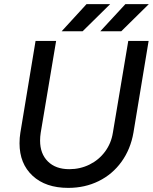

<svg xmlns="http://www.w3.org/2000/svg" viewBox="-20 -899 746 934"><path d="M75 -202Q75 -229 79 -253L153 -700H253L178 -253Q175 -234 175 -215Q175 -151 213 -113.5Q251 -76 317 -76Q370 -76 415.5 -98.5Q461 -121 491 -161.5Q521 -202 529 -253L604 -700H703L629 -253Q615 -173 571 -112Q527 -51 460 -18Q393 15 312 15Q202 15 138.5 -44Q75 -103 75 -202ZM590 -879H704L570 -747H468ZM401 -879H516L382 -747H280Z"/></svg>

Font: Oak Sans Medium
Style: Italic
Weight: 500
Italic angle: -9.49998°
Foundry: Erik Kennedy, Walven
Version: Version 1.000